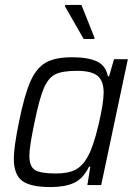

<svg xmlns="http://www.w3.org/2000/svg" viewBox="-20 -750 552 778"><path d="M36 -108Q36 -154 57 -256Q79 -365 103 -419.5Q127 -474 165 -496Q203 -518 272 -518Q337 -518 373 -501Q409 -484 417 -441H422L442 -510H498L390 0H334L346 -75H341Q317 -26 280 -9Q243 8 185 8Q104 8 70 -17Q36 -42 36 -108ZM336 -116Q358 -155 379 -243.5Q400 -332 400 -375Q400 -423 375 -443Q350 -463 292 -463Q233 -463 204.5 -449Q176 -435 158 -393.5Q140 -352 120 -255Q99 -155 99 -119Q99 -75 122 -61Q145 -47 206 -47Q258 -47 287 -63Q316 -79 336 -116ZM319 -592 243 -725 244 -730H310L363 -597L362 -592Z"/></svg>

Font: Saira Semi Condensed Light
Style: Italic
Weight: 300
Width: 4
Italic angle: -12°
Designer: Hector Gatti with collaboration of the Omnibus-Type team
Foundry: Omnibus-Type
Version: Version 1.001; ttfautohint (v1.8)